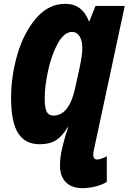

<svg xmlns="http://www.w3.org/2000/svg" viewBox="-20 -745 673 1005"><path d="M294 122Q294 77 305 33L313 0Q320 -29 337 -79H334Q307 -33 274 -11.5Q241 10 188 10Q111 10 74.5 -48.5Q38 -107 38 -232Q38 -349 72 -463Q106 -577 170.5 -651Q235 -725 321 -725Q411 -725 445 -634H448L480 -714H633L471 42Q468 54 468 67Q468 77 473.5 83.5Q479 90 488 90Q497 90 512 85Q527 80 539 73V207Q514 223 478 231.5Q442 240 413 240Q356 240 325 209Q294 178 294 122ZM374 -287 397 -392Q411 -458 411 -493Q411 -532 396.5 -555Q382 -578 358 -578Q316 -578 283 -518.5Q250 -459 232 -376.5Q214 -294 214 -231Q214 -178 225 -159Q236 -140 259 -140Q343 -140 374 -287Z"/></svg>

Font: Noto Sans UI CondBlack
Style: Italic
Weight: 900
Width: 3
Italic angle: -12°
Designer: Monotype Design Team
Foundry: Monotype Imaging Inc.
Version: Version 1.001